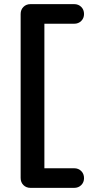

<svg xmlns="http://www.w3.org/2000/svg" viewBox="-20 -720 447 930"><path d="M339 190H128Q107 190 93.5 176.5Q80 163 80 142V-652Q80 -673 93.5 -686.5Q107 -700 128 -700H339Q360 -700 373.5 -686.5Q387 -673 387 -652Q387 -632 373.5 -618.5Q360 -605 339 -605H190L195 -613V107L183 95H339Q360 95 373.5 108.5Q387 122 387 143Q387 163 373.5 176.5Q360 190 339 190Z"/></svg>

Font: Quicksand Variable Light
Style: Regular
Weight: 300
Designer: Andrew Paglinawan
Foundry: Andrew Paglinawan
Version: Version 3.004